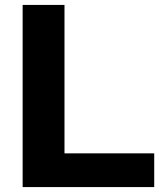

<svg xmlns="http://www.w3.org/2000/svg" viewBox="-20 -760 652 780"><path d="M72 0V-740H242V-137H606.5V0Z"/></svg>

Font: Encode Sans SemiExpanded SemiExpanded
Style: Bold
Weight: 700
Width: 6
Designer: Multiple Designers
Foundry: Impallari Type
Version: Version 3.000; ttfautohint (v1.8.3) -l 8 -r 50 -G 200 -x 14 